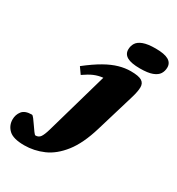

<svg xmlns="http://www.w3.org/2000/svg" viewBox="-425 -886 1158 1257"><g transform="rotate(30 154.0 -257.0)"><path d="M227 -651.5Q227 -679 240.5 -700.5Q254 -722 287.5 -734.5Q321 -747 380 -747Q446.5 -747 477.2 -729.5Q508 -712 508 -677.5Q508 -650 494.5 -628.5Q481 -607 447.8 -594.5Q414.5 -582 355 -582Q288.5 -582 257.8 -599.5Q227 -617 227 -651.5ZM317.5 -104Q279 25 221.2 98.5Q163.5 172 94 202.2Q24.5 232.5 -50 232.5Q-133 232.5 -166.5 201Q-200 169.5 -200 123Q-200 87.5 -178.8 60.2Q-157.5 33 -105.5 33Q-99.5 33 -87 49.5Q-74.5 66 -61 86Q-47.5 106 -35 123Q-22.5 140 -17.5 140Q6.5 140 19.2 121.5Q32 103 44.5 59.5L178.5 -409.5Q143.5 -406 112.2 -392.8Q81 -379.5 41 -351.5L7.5 -399Q74.5 -451.5 127.5 -481.5Q180.5 -511.5 225.8 -524.2Q271 -537 313.5 -537Q372.5 -537 396.5 -522.5Q420.5 -508 420.2 -476.8Q420 -445.5 405 -395.5Z"/></g></svg>

Font: Newsreader Caption ExtraBold
Style: Italic
Weight: 800
Italic angle: -17°
Designer: Hugues Gentile
Foundry: Production Type
Version: Version 1.001